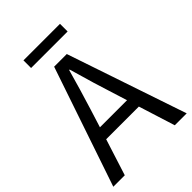

<svg xmlns="http://www.w3.org/2000/svg" viewBox="-252 -998 1111 1111"><g transform="rotate(-45 303.0 -442.5)"><path d="M451.2 -884.8V-822.3H152.3V-884.8ZM191.4 -297.9H413.1L377.9 -410.2Q354.5 -480.5 303.7 -658.2H299.8Q265.6 -535.2 226.6 -410.2ZM505.9 0 435.5 -223.6H168L96.7 0H2.9L252 -733.4H355.5L603.5 0Z"/></g></svg>

Font: irohakakuC Regular
Style: Regular
Weight: 400
Designer: [Source Han Sans]
Ryoko NISHIZUKA Ë•øÂ°öÊ∂ºÂ≠ê (kana & ideographs); Paul D. Hunt (Latin, Greek & Cyrillic); Wenlong ZHAN
Version: Version 1.001.20160904